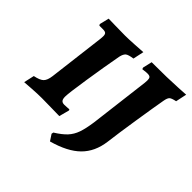

<svg xmlns="http://www.w3.org/2000/svg" viewBox="-161 -659 932 932"><g transform="rotate(45 305.0 -193.0)"><path d="M201 -85Q201 -68 207 -61Q213 -54 226 -54Q239 -54 247.5 -55Q256 -56 259 -56L262 -51L248 2Q234 2 197.5 1Q161 0 127 0Q98 0 60.5 2.5Q23 5 11 6L23 -48Q58 -55 71 -68Q84 -81 88 -113L124 -406Q125 -413 125 -423Q125 -436 119.5 -441Q114 -446 100 -446H75Q73 -449 71 -453L83 -502Q111 -502 129 -501L197 -500Q220 -500 261.5 -502.5Q303 -505 317 -506L305 -450Q275 -446 265 -438Q255 -430 250 -408Q234 -322 217.5 -215Q201 -108 201 -85ZM428 -424Q428 -437 423 -442Q418 -447 405 -447Q395 -447 385.5 -445.5Q376 -444 372 -444L369 -452L380 -500L482 -501Q520 -502 559 -504Q598 -506 610 -507L598 -450Q573 -445 565 -438Q557 -431 553 -408Q543 -352 526.5 -246.5Q510 -141 502 -76Q492 1 444.5 48Q397 95 303 121L282 89L284 79Q321 56 341 34.5Q361 13 371.5 -17Q382 -47 389 -97L427 -406Q428 -413 428 -424Z"/></g></svg>

Font: Alegreya SC
Style: Bold Italic
Weight: 700
Italic angle: -7°
Designer: Juan Pablo del Peral
Foundry: Huerta Tipografica
Version: Version 2.007; ttfautohint (v1.6)